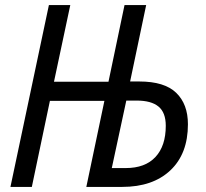

<svg xmlns="http://www.w3.org/2000/svg" viewBox="-20 -734 809 754"><path d="M172 -714H256L192 -413H406L469 -714H554L491 -414H527Q626 -414 672 -369.5Q718 -325 718 -246Q718 -130 649 -65Q580 0 460 0H319L390 -338H176L105 0H21ZM474 -74Q550 -74 590.5 -117.5Q631 -161 631 -240Q631 -292 602.5 -315.5Q574 -339 517 -339H476L419 -74Z"/></svg>

Font: Noto Sans UI Narrow
Style: Italic
Weight: 400
Width: 4
Italic angle: -12°
Designer: Monotype Design Team
Foundry: Monotype Imaging Inc.
Version: Version 1.001